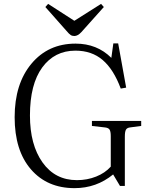

<svg xmlns="http://www.w3.org/2000/svg" viewBox="-20 -952 771 986"><path d="M361.8 -767.1Q350.6 -767.1 342.8 -772.2Q335 -777.3 321.8 -793L212.9 -916L227.1 -932.1L361.8 -845.2L499 -932.1L513.2 -916L397.9 -787.1Q379.4 -767.1 361.8 -767.1ZM362.8 14.2Q222.2 14.2 138.7 -82.5Q55.2 -179.2 55.2 -350.1Q55.2 -521.5 141.4 -624.8Q227.5 -728 368.2 -728Q478.5 -728 551.8 -654.8L562 -729H586.9L627.9 -502L600.1 -497.1Q563.5 -595.7 507.3 -643.8Q451.2 -691.9 367.2 -691.9Q260.3 -691.9 197 -605.7Q133.8 -519.5 133.8 -358.9Q133.8 -208.5 198.5 -117.7Q263.2 -26.9 375 -26.9Q427.7 -26.9 473.6 -45.2Q519.5 -63.5 548.8 -96.2V-252.9Q548.8 -277.8 542.2 -287.1Q535.6 -296.4 516.1 -297.9L452.1 -305.2V-331.1H705.1V-305.2L649.9 -297.9Q633.3 -296.4 627.2 -286.6Q621.1 -276.9 621.1 -250V2.9H596.2L561 -56.2Q475.1 14.2 362.8 14.2Z"/></svg>

Font: Literata Light
Style: Regular
Weight: 300
Designer: Latin by Veronika Burian and Jose Scaglione. Greek by Irene Vlachou. Cyrillic by Vera Evstafieva.
Foundry: TypeTogether
Version: Version 3.021